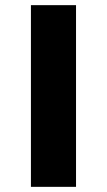

<svg xmlns="http://www.w3.org/2000/svg" viewBox="-20 -725 415 745"><path d="M100 0V-705H275V0Z"/></svg>

Font: Nunito Sans 7pt SemiExpanded ExtraBold
Style: Regular
Weight: 800
Width: 6
Designer: Vernon Adams
Foundry: Vernon Adams
Version: Version 3.101;gftools[0.9.27]